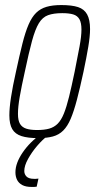

<svg xmlns="http://www.w3.org/2000/svg" viewBox="-20 -538 389 759"><path d="M131 8Q90 8 65 0Q40 -8 28.5 -27.5Q17 -47 17 -82Q17 -111 23.5 -153.5Q30 -196 43 -254Q57 -319 68.5 -365Q80 -411 93 -441Q106 -471 123 -487.5Q140 -504 164 -511Q188 -518 222 -518Q264 -518 288.5 -510Q313 -502 324.5 -481Q336 -460 336 -423Q336 -395 329 -353Q322 -311 310 -254Q296 -189 284 -143.5Q272 -98 259.5 -68.5Q247 -39 230 -22Q213 -5 189 1.5Q165 8 131 8ZM127 -24Q155 -24 174.5 -29.5Q194 -35 208 -49Q222 -63 232.5 -89Q243 -115 253 -155.5Q263 -196 275 -254Q287 -314 294.5 -354.5Q302 -395 302 -421Q302 -448 294 -462Q286 -476 269.5 -481Q253 -486 226 -486Q192 -486 170 -478Q148 -470 133.5 -446Q119 -422 106.5 -376Q94 -330 78 -254Q65 -196 58 -155.5Q51 -115 51 -88Q51 -62 59 -48.5Q67 -35 83.5 -29.5Q100 -24 127 -24ZM105 201Q82 201 68 193.5Q54 186 47.5 173Q41 160 41 143Q41 107 69.5 65Q98 23 145 -10L167 0Q148 14 127 38.5Q106 63 91 90Q76 117 76 138Q76 151 85 160Q94 169 115 169Q118 169 121.5 169Q125 169 132 168L125 200Q119 201 114.5 201Q110 201 105 201Z"/></svg>

Font: Saira ExtraCondensed Thin
Style: Italic
Weight: 250
Width: 2
Italic angle: -12°
Designer: Hector Gatti with collaboration of the Omnibus-Type team
Foundry: Omnibus-Type
Version: Version 1.101